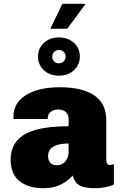

<svg xmlns="http://www.w3.org/2000/svg" viewBox="-20 -980 640 1010"><path d="M208 10Q130 10 83 -27Q36 -64 36 -140Q36 -200 68.5 -239Q101 -278 168.5 -297Q236 -316 341 -316V-355Q341 -375 327 -389.5Q313 -404 286 -404Q261 -404 246 -391Q231 -378 231 -358V-354H52Q52 -355 51.5 -356Q51 -357 51 -358V-368Q51 -439 117 -480Q183 -521 295 -521Q413 -521 476 -478Q539 -435 539 -349V-139Q539 -126 544 -119Q549 -112 559 -112Q569 -112 579 -117V-10Q563 -1 536 4.5Q509 10 480 10Q437 10 413 1.5Q389 -7 378.5 -22Q368 -37 363 -57Q349 -41 327.5 -25.5Q306 -10 277 0Q248 10 208 10ZM280 -111Q298 -111 311.5 -120Q325 -129 333 -145Q341 -161 341 -181V-225Q305 -225 281 -217.5Q257 -210 245 -195.5Q233 -181 233 -159Q233 -136 245 -123.5Q257 -111 280 -111ZM245 -829 308 -960H427L429 -958L334 -829ZM290 -582Q242 -582 211 -610.5Q180 -639 180 -682Q180 -726 211 -754.5Q242 -783 290 -783Q338 -783 369 -754.5Q400 -726 400 -682Q400 -639 369 -610.5Q338 -582 290 -582ZM290 -647Q305 -647 315 -657Q325 -667 325 -683Q325 -698 315 -707.5Q305 -717 290 -717Q275 -717 265 -707Q255 -697 255 -681Q255 -666 265 -656.5Q275 -647 290 -647Z"/></svg>

Font: Chivo Mono Medium Black
Style: Regular
Weight: 900
Monospace: yes
Version: Version 1.008